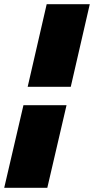

<svg xmlns="http://www.w3.org/2000/svg" viewBox="-33 -721 445 909"><path d="M392 -701 302 -310H98L188 -701ZM282 -223 191 168H-13L78 -223Z"/></svg>

Font: Work Sans Black
Style: Italic
Weight: 900
Italic angle: -13°
Designer: Wei Huang
Foundry: Wei Huang
Version: Version 2.009; ttfautohint (v1.8.3)